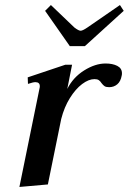

<svg xmlns="http://www.w3.org/2000/svg" viewBox="-20 -732 511 762"><path d="M257 -549 159 -689 182 -712 275 -623Q292 -610 300 -610Q308 -610 327 -623L456 -712L471 -689L317 -549ZM464 -441Q464 -435 463 -432Q459 -409 445.5 -397.5Q432 -386 413 -386Q401 -386 395 -390Q389 -394 383 -402Q378 -410 372 -414Q366 -418 355 -418Q332 -418 306 -398.5Q280 -379 257.5 -343Q235 -307 223 -260L170 0L57 10L137 -382Q138 -385 138 -390Q138 -406 120 -406Q112 -406 91 -399L90 -425L239 -475H266L247 -379Q270 -425 314 -452.5Q358 -480 399 -480Q427 -480 445.5 -470.5Q464 -461 464 -441Z"/></svg>

Font: Taviraj Medium
Style: Italic
Weight: 500
Italic angle: -12°
Designer: Katatrad Team
Foundry: CadsonDemak
Version: Version 1.001